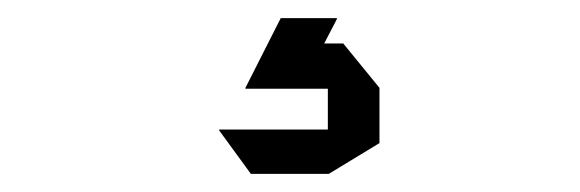

<svg xmlns="http://www.w3.org/2000/svg" viewBox="-20 -20 640 212"><path d="M312 78 327 28H359L399 77V78ZM251 78V77L290 0H352V1L312 78ZM257 172 222 124V123H342V172ZM342 172V78H399V138L343 172Z"/></svg>

Font: Foldit Medium
Style: Regular
Weight: 500
Version: Version 1.003